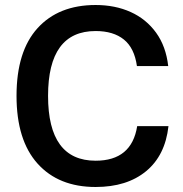

<svg xmlns="http://www.w3.org/2000/svg" viewBox="-20 -737 732 767"><path d="M527 -473Q517 -545 475 -579Q433 -613 362 -613Q172 -613 172 -354Q172 -95 362 -95Q506 -95 528 -233H653Q640 -116 563.5 -53Q487 10 362 10Q214 10 130 -83.5Q46 -177 46 -354Q46 -532 130 -624.5Q214 -717 362 -717Q440 -717 502 -689Q564 -661 603.5 -606.5Q643 -552 652 -473Z"/></svg>

Font: 42dot Sans
Style: Bold
Weight: 700
Designer: 42dot
Version: Version 1.000